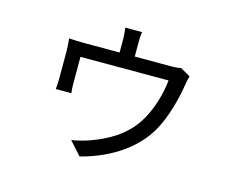

<svg xmlns="http://www.w3.org/2000/svg" viewBox="-97 -763 1195 979"><g transform="rotate(15 500.0 -273.5)"><path d="M831 -466 778 -496C768 -493 751 -491 722 -491H535V-562C535 -578 535 -597 539 -621H450C454 -597 455 -578 455 -562V-491H272C244 -491 211 -492 188 -494C190 -476 192 -442 192 -424C192 -397 192 -303 192 -279C192 -263 190 -241 189 -227H271C269 -239 268 -261 268 -275C268 -299 268 -385 268 -418H733C726 -346 700 -255 658 -189C601 -99 515 -52 427 -20C405 -12 362 0 332 4L395 74C565 30 682 -61 740 -165C784 -242 811 -354 820 -415C822 -431 827 -454 831 -466Z"/></g></svg>

Font: Noto Sans HK
Style: Regular
Weight: 400
Designer: Ryoko NISHIZUKA 西塚涼子 (kana, bopomofo & ideographs); Paul D. Hunt (Latin, Greek & Cyrillic); Sandoll Communications 산돌커뮤니
Foundry: Adobe
Version: Version 2.004;hotconv 1.0.118;makeotfexe 2.5.65603